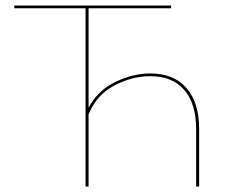

<svg xmlns="http://www.w3.org/2000/svg" viewBox="-20 -678 850 698"><path d="M704 -209V0H693V-209Q693 -301 650 -351Q607 -401 526 -401Q459 -401 394.5 -366.5Q330 -332 302 -262V0H291V-648H32V-658H602V-648H302V-286Q335 -349 399 -380Q463 -411 527 -411Q611 -411 657.5 -358.5Q704 -306 704 -209Z"/></svg>

Font: Ysabeau Infant Hairline
Style: Regular
Weight: 100
Designer: Christian Thalmann (Catharsis Fonts)
Version: Version 0.003